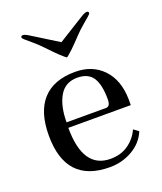

<svg xmlns="http://www.w3.org/2000/svg" viewBox="-126 -739 701 832"><g transform="rotate(-20 224.5 -323.5)"><path d="M69 -649Q69 -657 78 -657Q87 -657 106 -645L225 -571L344 -645Q363 -657 372 -657Q381 -657 381 -649Q381 -645 370.5 -636Q360 -627 339.5 -609.5Q319 -592 302 -574L279 -550L255 -526Q228 -501 225 -501Q222 -501 195 -526L171 -550L148 -574Q131 -592 110.5 -609.5Q90 -627 79.5 -636Q69 -645 69 -649ZM236 -430Q315 -430 363.5 -379.5Q412 -329 414 -241V-212H126Q126 -24 252 -23Q302 -23 336.5 -48Q371 -73 387 -110L410 -93Q390 -45 342.5 -17.5Q295 10 238 10Q35 10 35 -209Q35 -318 86 -374Q137 -430 236 -430ZM236 -403Q180 -403 153.5 -357Q127 -311 127 -237H309Q329 -237 329 -270Q329 -338 307.5 -370.5Q286 -403 236 -403Z"/></g></svg>

Font: Unna
Style: Regular
Weight: 400
Designer: Jorge de Buen U.
Foundry: Omnibus-Type
Version: Version 2.006;PS 002.006;hotconv 1.0.70;makeotf.lib2.5.58329